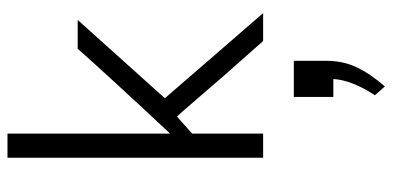

<svg xmlns="http://www.w3.org/2000/svg" viewBox="-280 -422 1019 498"><g transform="rotate(-90 229.0 -173.5)"><path d="M319.8 163.1Q319.8 207 303.2 242.2Q286.6 277.3 253.4 315.9L230.5 290Q270 229 272.5 182.1H226.1V79.6H319.8ZM68.4 0V-663.1H130.9V-241.2Q279.8 -400.4 351.1 -481H425.8L222.7 -254.9L443.4 0H371.1Q329.1 -46.9 283.4 -99.1Q237.8 -151.4 212.9 -180.7L188 -209.5L175.3 -223.6L130.9 -184.1V0Z"/></g></svg>

Font: Anaheim
Style: Regular
Weight: 400
Designer: vernon adams
Foundry: vernon adams
Version: Version 1.002; ttfautohint (v0.93.5-3d13) -l 8 -r 50 -G 200 